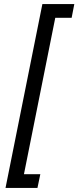

<svg xmlns="http://www.w3.org/2000/svg" viewBox="-20 -780 383 938"><path d="M7 138 187 -760H343L330 -693H250L97 71H177L163 138Z"/></svg>

Font: IBM Plex Sans Condensed Text
Style: Italic
Weight: 450
Width: 3
Italic angle: -11°
Designer: Mike Abbink, Paul van der Laan, Pieter van Rosmalen
Foundry: Bold Monday
Version: Version 1.1